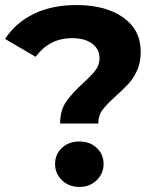

<svg xmlns="http://www.w3.org/2000/svg" viewBox="-21 -732 630 760"><path d="M309 -404Q342 -434 357.5 -454.5Q373 -475 373 -501Q373 -538 343.5 -559.5Q314 -581 265 -581Q218 -581 181.5 -561.5Q145 -542 120 -507L-1 -578Q41 -642 112.5 -677Q184 -712 282 -712Q397 -712 466.5 -663Q536 -614 536 -527Q536 -486 522.5 -455Q509 -424 489.5 -402.5Q470 -381 439 -353Q402 -320 385 -297.5Q368 -275 368 -243H217Q217 -295 240.5 -329Q264 -363 309 -404ZM197 -83Q197 -121 224 -146.5Q251 -172 293 -172Q335 -172 362 -146.5Q389 -121 389 -83Q389 -45 361.5 -18.5Q334 8 293 8Q252 8 224.5 -18.5Q197 -45 197 -83Z"/></svg>

Font: mBank
Style: Bold
Weight: 700
Designer: Julieta Ulanovsky
Foundry: Julieta Ulanovsky
Version: Version 7.200